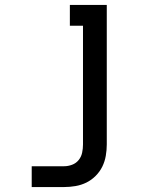

<svg xmlns="http://www.w3.org/2000/svg" viewBox="-20 -540 640 775"><path d="M239 215H108V131H239Q255 131 271 125Q287 119 297.5 106Q308 93 311.5 76.5Q315 60 315 43V-436H262V-520H411V43Q411 66 407 89Q403 112 393 132.5Q383 153 366 170Q349 187 328.5 197Q308 207 285 211Q262 215 239 215Z"/></svg>

Font: Iosevka HT Medium Extended
Style: Regular
Weight: 500
Width: 7
Monospace: yes
Designer: Belleve Invis
Foundry: Belleve Invis
Version: Version 32.3.0; ttfautohint (v1.8.4)